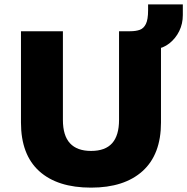

<svg xmlns="http://www.w3.org/2000/svg" viewBox="-20 -848 857 879"><path d="M397 11Q243 11 159.5 -64.5Q76 -140 76 -287V-705H268V-299Q268 -227 300.5 -192Q333 -157 397 -157Q462 -157 493.5 -192.5Q525 -228 525 -299V-705H717V-287Q717 -141 633 -65Q549 11 397 11ZM688 -622 576 -691V-705Q602 -705 620 -711.5Q638 -718 648 -738.5Q658 -759 658 -801V-828H817V-779Q817 -739 800.5 -705.5Q784 -672 755.5 -649.5Q727 -627 688 -622Z"/></svg>

Font: Nunito Sans 7pt Black
Style: Regular
Weight: 900
Designer: Vernon Adams
Foundry: Vernon Adams
Version: Version 3.101;gftools[0.9.27]